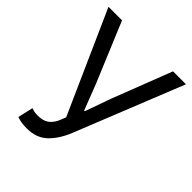

<svg xmlns="http://www.w3.org/2000/svg" viewBox="-189 -768 892 892"><g transform="rotate(45 257.0 -322.0)"><path d="M136 12Q114 12 99.5 9.5Q85 7 71 2L88 -73Q97 -70 106.5 -68Q116 -66 130 -66Q162 -66 182 -79Q202 -92 215 -119L229 -154L5 -656H94L216 -364L266 -235H270L316 -364L429 -656H514L299 -119Q274 -59 236 -23.5Q198 12 136 12Z"/></g></svg>

Font: Source Sans 3
Style: Regular
Weight: 400
Designer: Paul D. Hunt
Foundry: Adobe
Version: Version 3.046;hotconv 1.0.118;makeotfexe 2.5.65603